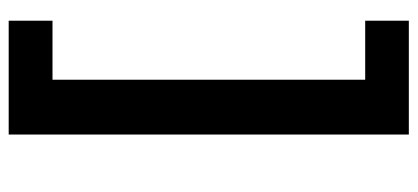

<svg xmlns="http://www.w3.org/2000/svg" viewBox="-274 -514 942 433"><g transform="rotate(-90 196.5 -297.0)"><path d="M366.8 154.5H110.1V-747.9H366.8V-649.1H233.7V56.1H366.8Z"/></g></svg>

Font: Linik Sans SemiBold
Style: Regular
Weight: 600
Designer: Rasmus Andersson (font), Cristiano Sobral (main changes)
Foundry: rsms
Version: Version 3.018;June 1, 2022;FontCreator 14.0.0.2814 64-bit; t